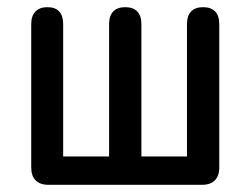

<svg xmlns="http://www.w3.org/2000/svg" viewBox="-20 -515 699 535"><path d="M115 0H543C574 0 591 -17 591 -48V-448C591 -479 575 -495 546 -495C517 -495 501 -479 501 -448V-79H374V-448C374 -479 358 -495 329 -495C300 -495 284 -479 284 -448V-79H156V-448C156 -479 141 -495 112 -495C83 -495 67 -478 67 -448V-48C67 -17 84 0 115 0Z"/></svg>

Font: 寒蝉半圆体
Style: Regular
Weight: 400
Designer: Yoshimichi Ohira & Warren
Foundry: ChillType
Version: Version 1.800;Glyphs 3.1.1 (3135)